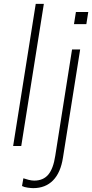

<svg xmlns="http://www.w3.org/2000/svg" viewBox="-20 -756 477 994"><path d="M48 0 165 -736H207L90 0ZM152 218Q142 218 123.5 215.5Q105 213 94 207L101 167Q112 171 128 175Q144 179 157 179Q204 179 230 148Q256 117 266 51L353 -500H395L306 60Q294 138 254.5 178Q215 218 152 218ZM363 -631 373 -694H437L427 -631Z"/></svg>

Font: Mulish ExtraLight
Style: Italic
Weight: 200
Italic angle: -9°
Designer: Vernon Adams
Foundry: Vernon Adams
Version: Version 3.603